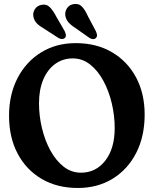

<svg xmlns="http://www.w3.org/2000/svg" viewBox="-20 -924 770 955"><path d="M356.5 -709.5Q460 -709.5 537 -664.2Q614 -619 656.8 -539Q699.5 -459 699.5 -354Q699.5 -245.5 657.5 -163.5Q615.5 -81.5 540.5 -35.2Q465.5 11 367 11Q264.5 11 187.5 -34Q110.5 -79 67.8 -159.8Q25 -240.5 25 -348.5Q25 -454.5 67.5 -536Q110 -617.5 184.8 -663.5Q259.5 -709.5 356.5 -709.5ZM550.5 -287Q550.5 -349 536 -410.2Q521.5 -471.5 494.2 -522Q467 -572.5 428.5 -603Q390 -633.5 342 -633.5Q292.5 -633.5 254.5 -606Q216.5 -578.5 195.2 -528.2Q174 -478 174 -410Q174 -348.5 188.5 -287.5Q203 -226.5 230.2 -176.2Q257.5 -126 296 -95.5Q334.5 -65 382.5 -65Q457 -65 503.8 -125.2Q550.5 -185.5 550.5 -287ZM418 -842 457 -768.5Q461.5 -758.5 462.5 -750.2Q463.5 -742 457 -735Q451.5 -729 442.2 -729.5Q433 -730 425 -735.5L356 -784Q333 -798.5 320.8 -812.8Q308.5 -827 305 -845.5Q302 -866 313.2 -883Q324.5 -900 346 -903.5Q372.5 -908 388.5 -890.2Q404.5 -872.5 418 -842ZM259.5 -842 301.5 -769.5Q306 -760 307.5 -751.5Q309 -743 303.5 -736Q297.5 -730 288.5 -730Q279.5 -730 271 -735L200.5 -780.5Q177 -794 164 -807Q151 -820 146.5 -839Q142 -859.5 152.8 -877.2Q163.5 -895 184.5 -899.5Q210.5 -905.5 227.5 -888.5Q244.5 -871.5 259.5 -842Z"/></svg>

Font: Fraunces 144pt S100 SemiBold
Style: Regular
Weight: 600
Version: Version 1.000; ttfautohint (v1.8.3)